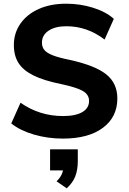

<svg xmlns="http://www.w3.org/2000/svg" viewBox="-20 -741 697 1039"><path d="M41 -73 91 -185Q194 -113 321 -113Q389 -113 425.5 -134.5Q462 -156 462 -195Q462 -229 428.5 -248.5Q395 -268 311 -286Q217 -305 161.5 -332.5Q106 -360 80.5 -399.5Q55 -439 55 -498Q55 -562 90.5 -613Q126 -664 190 -692.5Q254 -721 338 -721Q414 -721 484 -699Q554 -677 596 -639L546 -527Q452 -599 339 -599Q279 -599 243 -575Q207 -551 207 -510Q207 -486 220.5 -470Q234 -454 266 -441.5Q298 -429 357 -417Q494 -387 554.5 -339Q615 -291 615 -208Q615 -108 537 -49.5Q459 9 320 9Q239 9 164.5 -12.5Q90 -34 41 -73ZM401 67V131Q401 178 387.5 213Q374 248 341 278L286 240Q315 213 321 181H251V67Z"/></svg>

Font: Muli ExtraBold
Style: Regular
Weight: 800
Designer: Vernon Adams
Foundry: Vernon Adams
Version: Version 2.000